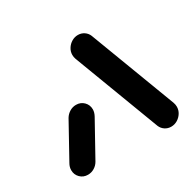

<svg xmlns="http://www.w3.org/2000/svg" viewBox="-119 -654 807 789"><g transform="rotate(-30 284.5 -259.5)"><path d="M87 0Q65.2 0 50.6 -14.6Q35.9 -29.3 35.9 -50.7Q35.9 -65.9 44.4 -80.4L134.1 -242.6Q142.6 -256.7 156.7 -265.2Q170.7 -273.7 187 -273.7Q208.9 -273.7 223.5 -259.1Q238.1 -244.4 238.1 -223Q238.1 -208.9 229.6 -193.3L139.6 -31.1Q131.5 -17 117.4 -8.5Q103.3 0 87 0ZM542.6 -60Q542.6 -44.1 534.1 -30.4Q525.6 -16.7 511.7 -8.3Q497.8 0 481.9 0Q465.9 0 453.1 -8.5Q440.4 -17 434.4 -31.1L280.4 -438.1Q276.7 -448.5 276.7 -458.5Q276.7 -474.4 285.2 -488.1Q293.7 -501.9 307.6 -510.2Q321.5 -518.5 337.4 -518.5Q353.3 -518.5 366.1 -510Q378.9 -501.5 384.8 -487.4L538.9 -80.4Q542.6 -70 542.6 -60Z"/></g></svg>

Font: 26F Galaxy Sans Black
Style: Italic
Weight: 900
Italic angle: -5°
Designer: C₂₉H₂₅N₃O₅
Version: Version 1.200